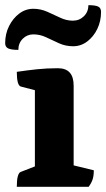

<svg xmlns="http://www.w3.org/2000/svg" viewBox="-29 -723 411 743"><path d="M36 0Q36 -53 52 -58L106 -79V-374L52 -388Q36 -392 36 -445Q77 -451 114.5 -455Q152 -459 195 -459Q256 -459 256 -392V-83L334 -64Q334 -43 329.5 -29Q325 -15 314 0ZM100 -590Q76 -590 59 -573Q42 -556 42 -530Q15 -530 3 -535.5Q-9 -541 -9 -556Q-9 -592 6 -622Q21 -652 45.5 -670.5Q70 -689 100 -689Q128 -689 154 -677.5Q180 -666 204 -654.5Q228 -643 253 -643Q278 -643 295.5 -660Q313 -677 313 -703Q340 -703 351 -697.5Q362 -692 362 -677Q362 -641 347.5 -611Q333 -581 308.5 -562.5Q284 -544 254 -544Q225 -544 199.5 -555.5Q174 -567 150 -578.5Q126 -590 100 -590Z"/></svg>

Font: Petrona ExtraBold
Style: Regular
Weight: 800
Designer: Ringo R. Seeber
Foundry: Ringo R. Seeber
Version: Version 2.001; ttfautohint (v1.8.3)